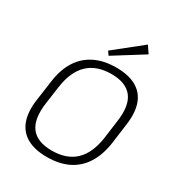

<svg xmlns="http://www.w3.org/2000/svg" viewBox="-215 -1074 1134 1221"><g transform="rotate(30 351.5 -463.5)"><path d="M312 7Q223 7 166 -25Q109 -57 86 -120Q63 -183 76 -275L97 -425Q110 -518 150.5 -580.5Q191 -643 257 -675Q323 -707 412 -707Q502 -707 559 -675Q616 -643 638.5 -580.5Q661 -518 648 -425L628 -275Q614 -183 573.5 -120Q533 -57 467.5 -25Q402 7 312 7ZM319 -44Q428 -44 490.5 -104Q553 -164 570 -286L587 -414Q605 -536 559 -596Q513 -656 406 -656Q298 -656 235 -596Q172 -536 155 -414L137 -286Q120 -164 165.5 -104Q211 -44 319 -44ZM547 -882 331 -747 312 -774 512 -934Z"/></g></svg>

Font: Pathway Extreme 28pt ExtraLight
Style: Italic
Weight: 250
Italic angle: -8°
Designer: Eduardo Rodriguez Tunni
Foundry: Eduardo Rodriguez Tunni
Version: Version 1.001;gftools[0.9.26]